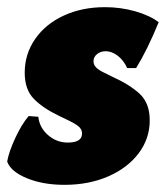

<svg xmlns="http://www.w3.org/2000/svg" viewBox="-27 -504 463 536"><path d="M162 -106Q202 -106 202 -131Q202 -145 188 -154.5Q174 -164 137 -181Q93 -202 67.5 -228Q42 -254 42 -301Q42 -353 71 -395Q100 -437 151 -460.5Q202 -484 266 -484Q310 -484 350.5 -472.5Q391 -461 416 -442Q384 -364 353 -314H328Q318 -336 301.5 -348.5Q285 -361 268 -361Q254 -361 244 -353Q234 -345 234 -333Q234 -323 241.5 -315.5Q249 -308 264 -301L286 -290Q335 -268 363 -242Q391 -216 391 -168Q391 -117 360 -76Q329 -35 275 -11.5Q221 12 153 12Q93 12 48 -6.5Q3 -25 -7 -53Q-2 -81 16 -119.5Q34 -158 53 -180L80 -178Q83 -148 107 -127Q131 -106 162 -106Z"/></svg>

Font: Alegreya Black
Style: Italic
Weight: 900
Italic angle: -7°
Designer: Juan Pablo del Peral
Foundry: Huerta Tipografica
Version: Version 2.007; ttfautohint (v1.6)